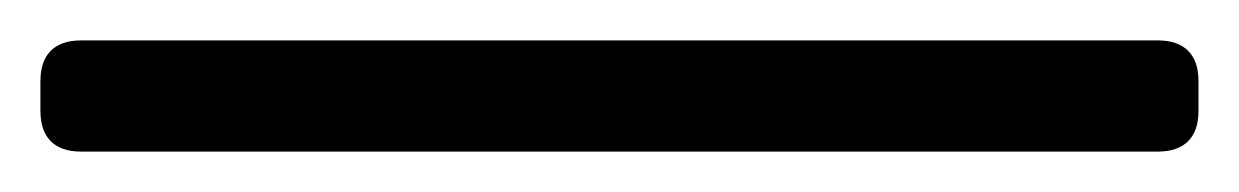

<svg xmlns="http://www.w3.org/2000/svg" viewBox="-25 -2 613 95"><path d="M15 73H548C561 73 568 66 568 53V38C568 25 561 18 548 18H15C2 18 -5 25 -5 38V53C-5 66 2 73 15 73Z"/></svg>

Font: 寒蝉锦书宋
Style: Regular
Weight: 400
Designer: 寒蝉锦书宋{Warren} 思源宋体{Ryoko NISHIZUKA 西塚涼子 (kana & ideographs); Frank Grießhammer (Latin, Greek & Cyrillic); Wenlong ZHANG 
Foundry: Adobe & ChillType
Version: Version 2.000;Glyphs 3.1.1 (3135)